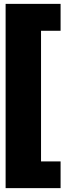

<svg xmlns="http://www.w3.org/2000/svg" viewBox="-20 -846 337 992"><path d="M293 -826V-687H192V-12H293V126H9V-826Z"/></svg>

Font: Fira Sans Condensed Black
Style: Regular
Weight: 900
Width: 3
Designer: Carrois Corporate & Edenspiekermann AG
Foundry: Carrois Corporate GbR & Edenspiekermann AG
Version: Version 4.203